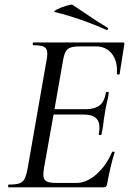

<svg xmlns="http://www.w3.org/2000/svg" viewBox="-20 -808 560 828"><path d="M309 -19Q353 -19 395 -55.5Q437 -92 463 -152Q465 -155 470.5 -154Q476 -153 474 -150Q456 -92 442 -15Q440 -6 437 -3Q434 0 426 0H17Q15 0 15 -6Q15 -12 17 -12Q48 -12 63 -17Q78 -22 85.5 -36Q93 -50 99 -81L180 -544Q184 -561 184 -577Q184 -598 171 -605.5Q158 -613 124 -613Q121 -613 121 -619Q121 -625 124 -625H510Q518 -625 516 -616L496 -489Q496 -486 491 -486Q489 -486 486.5 -487.5Q484 -489 484 -490Q488 -543 463 -575.5Q438 -608 392 -608H330Q299 -608 284.5 -603Q270 -598 263 -585Q256 -572 251 -543L215 -337H347Q388 -337 409 -353Q430 -369 437 -409Q437 -412 443 -412Q445 -412 447.5 -410.5Q450 -409 449 -407Q446 -385 440 -361Q436 -346 433 -325L428 -294Q425 -263 418 -229Q417 -225 411 -225.5Q405 -226 406 -230Q409 -245 409 -257Q409 -287 392 -300.5Q375 -314 340 -314H211L170 -85Q167 -67 167 -55Q167 -34 179.5 -26.5Q192 -19 226 -19ZM293 -787Q327 -765 344 -753Q410 -708 443 -689Q446 -688 446 -685Q446 -682 444 -680Q442 -678 439 -679Q327 -729 217 -756Q208 -758 225 -767Q242 -776 265.5 -783Q289 -790 293 -787Z"/></svg>

Font: CormorantInfant-MediumItalic
Style: Italic
Weight: 500
Italic angle: -10°
Designer: Christian Thalmann (Catharsis Fonts)
Foundry: Catharsis Fonts
Version: Version 3.303